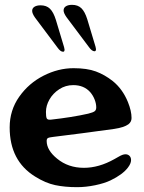

<svg xmlns="http://www.w3.org/2000/svg" viewBox="-20 -764 594 794"><path d="M125 -34Q20 -99 20 -237Q20 -308 59.5 -364Q99 -420 160 -451Q221 -482 284 -482Q340 -482 376.5 -468.5Q413 -455 446 -429Q487 -396 509 -342Q524 -305 524 -276Q524 -260 511 -250Q493 -237 453 -231Q433 -228 320 -213L201 -198Q183 -196 178 -193Q173 -190 173 -181Q173 -143 216 -108Q262 -70 327 -70Q389 -70 453 -106Q457 -108 468 -114.5Q479 -121 486 -123.5Q493 -126 499 -126Q509 -126 515.5 -119.5Q522 -113 522 -102Q522 -88 509 -71Q487 -42 437 -18Q412 -6 373.5 2Q335 10 299 10Q248 10 208 1.5Q168 -7 125 -34ZM189 -269Q279 -279 345 -294Q365 -299 371.5 -304Q378 -309 378 -320Q378 -335 371.5 -352Q365 -369 353 -383Q327 -412 283 -412Q251 -412 225 -395Q199 -378 184.5 -352.5Q170 -327 170 -301Q170 -282 173 -275Q176 -268 189 -269ZM218 -567 125 -691Q113 -708 113 -719Q113 -730 122.5 -736Q132 -742 148 -742Q172 -742 186.5 -728Q201 -714 211 -682L245 -569L247 -559Q247 -550 241 -550Q230 -550 218 -567ZM243 -721Q243 -732 252.5 -738Q262 -744 278 -744Q302 -744 316.5 -730Q331 -716 341 -684L375 -571L377 -561Q377 -552 371 -552Q360 -552 348 -569L255 -693Q243 -710 243 -721Z"/></svg>

Font: Raigarh
Style: Bold
Weight: 700
Designer: jaikishan Patel
Foundry: MagicType
Version: Version 1.000